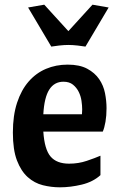

<svg xmlns="http://www.w3.org/2000/svg" viewBox="-20 -788 506 820"><path d="M165 -226Q170 -150 196 -119.5Q222 -89 275 -89Q315 -89 350.5 -101Q386 -113 409 -123V-40Q377 -11 329 0.5Q281 12 236 12Q199 12 163 3Q127 -6 98.5 -31.5Q70 -57 52.5 -102.5Q35 -148 35 -222Q35 -295 53 -349.5Q71 -404 102.5 -440Q134 -476 176.5 -494Q219 -512 269 -512Q320 -512 352.5 -494.5Q385 -477 403.5 -450Q422 -423 428.5 -390Q435 -357 435 -326Q435 -294 430.5 -268Q426 -242 419 -226ZM251 -439Q212 -439 190.5 -405.5Q169 -372 165 -300H330Q330 -304 330.5 -310Q331 -316 331 -321Q331 -337 328 -357.5Q325 -378 316 -396Q307 -414 291.5 -426.5Q276 -439 251 -439ZM100 -756 169 -768 272 -655 375 -768 444 -756 345 -589Q334 -591 312 -593.5Q290 -596 272 -596Q254 -596 232 -593.5Q210 -591 199 -589Z"/></svg>

Font: CantoraOne
Style: Regular
Weight: 400
Designer: Pablo Impallari, Rodrigo Fuenzalida
Foundry: Pablo Impallari
Version: Version 1.001; ttfautohint (v0.8) -G 200 -r 50